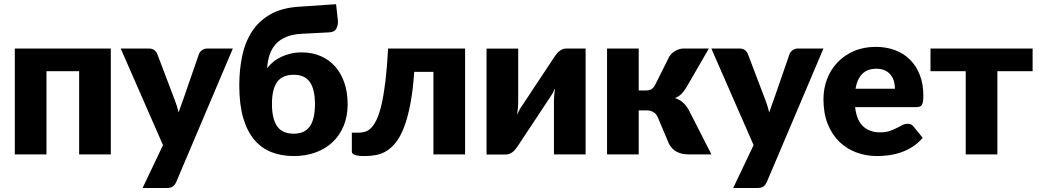

<svg xmlns="http://www.w3.org/2000/svg" viewBox="-20 -756 5086 940"><path d="M522.5 0H367.5V-407.5H207.5V0H52.5V-518.5H522.5Z M1120 -518.5 843 134.5Q836 150 826 157.2Q816 164.5 794 164.5H678L778 -45.5L571 -518.5H708Q726 -518.5 735.8 -510.5Q745.5 -502.5 750 -491.5L835 -268Q847 -237.5 854.5 -205.5Q860 -221.5 865.5 -237.5Q871 -253.5 877 -269L954 -491.5Q958.5 -503 970 -510.8Q981.5 -518.5 995 -518.5Z M1455 -590.5Q1412 -588 1381.2 -575.2Q1350.5 -562.5 1330.5 -540.5Q1310.5 -518.5 1300.2 -488.5Q1290 -458.5 1288 -422Q1300.5 -438.5 1317.5 -452.8Q1334.5 -467 1356 -477.2Q1377.5 -487.5 1402.8 -493.5Q1428 -499.5 1457.5 -499.5Q1509 -499.5 1550.5 -481.2Q1592 -463 1621.2 -429.8Q1650.5 -396.5 1666.2 -350Q1682 -303.5 1682 -246.5Q1682 -187.5 1662.8 -140.5Q1643.5 -93.5 1608.8 -60.5Q1574 -27.5 1525.5 -9.8Q1477 8 1418 8Q1358.5 8 1309.5 -11Q1260.5 -30 1225.2 -71.5Q1190 -113 1170.8 -178.5Q1151.5 -244 1151.5 -337.5Q1151.5 -414.5 1165.8 -482.2Q1180 -550 1213.8 -601.8Q1247.5 -653.5 1303.2 -685.5Q1359 -717.5 1442 -723L1625.5 -735.5L1634 -657.5Q1634.5 -652.5 1634.5 -648Q1634.5 -629.5 1625.5 -614Q1616.5 -598.5 1591 -597.5ZM1418 -101.5Q1471.5 -101.5 1496.8 -137.2Q1522 -173 1522 -246Q1522 -319 1496.8 -354.5Q1471.5 -390 1418 -390Q1362.5 -390 1337 -354.8Q1311.5 -319.5 1311.5 -247Q1311.5 -173.5 1337 -137.5Q1362.5 -101.5 1418 -101.5Z M2257 0H2102V-404H2008Q2001.5 -311 1988.5 -244.5Q1975.5 -178 1957.8 -132.2Q1940 -86.5 1918 -58.8Q1896 -31 1871.2 -16.2Q1846.5 -1.5 1819.8 3.2Q1793 8 1765.5 8Q1731 8 1716.8 2.2Q1702.5 -3.5 1702.5 -13.5V-106.5H1735Q1751 -106.5 1766.5 -110.8Q1782 -115 1796.5 -129.2Q1811 -143.5 1824 -170.8Q1837 -198 1847.8 -243.8Q1858.5 -289.5 1866.8 -356.8Q1875 -424 1880 -518.5H2257Z M2847 -518.5V0H2692V-264Q2692 -277 2693.5 -292.2Q2695 -307.5 2697.5 -323.5Q2685.5 -296.5 2672 -278Q2671 -277 2663.8 -266Q2656.5 -255 2645.2 -237.8Q2634 -220.5 2619.8 -199Q2605.5 -177.5 2590.5 -155Q2555.5 -102.5 2512 -36.5Q2507.5 -30 2501.8 -23.2Q2496 -16.5 2489 -11.2Q2482 -6 2474 -2.8Q2466 0.5 2457 0.5H2362V-518H2517V-254Q2517 -241.5 2515.5 -226Q2514 -210.5 2511.5 -194.5Q2523.5 -221.5 2537 -240Q2537.5 -241 2545 -252Q2552.5 -263 2563.8 -280.2Q2575 -297.5 2589.2 -319Q2603.5 -340.5 2618.5 -363Q2653.5 -415.5 2697 -481.5Q2701.5 -488 2707.2 -494.8Q2713 -501.5 2720 -506.8Q2727 -512 2735 -515.2Q2743 -518.5 2752 -518.5Z M3257 -479.5Q3268.5 -497 3287.8 -507.8Q3307 -518.5 3328 -518.5H3450.5L3341.5 -330Q3329 -309 3316 -296Q3303 -283 3284.5 -276Q3310 -267.5 3326 -252Q3342 -236.5 3354.5 -213L3463 0H3356Q3335.5 0 3320.2 -3.2Q3305 -6.5 3293 -13Q3281 -19.5 3272 -29Q3263 -38.5 3255.5 -51L3200.5 -181.5Q3193 -199 3178.8 -207.2Q3164.5 -215.5 3146 -215.5H3107V0H2952V-518.5H3107V-313H3139Q3160 -313 3170.2 -319.8Q3180.5 -326.5 3188.5 -342.5Z M4011.5 -518.5 3734.5 134.5Q3727.5 150 3717.5 157.2Q3707.5 164.5 3685.5 164.5H3569.5L3669.5 -45.5L3462.5 -518.5H3599.5Q3617.5 -518.5 3627.2 -510.5Q3637 -502.5 3641.5 -491.5L3726.5 -268Q3738.5 -237.5 3746 -205.5Q3751.5 -221.5 3757 -237.5Q3762.5 -253.5 3768.5 -269L3845.5 -491.5Q3850 -503 3861.5 -510.8Q3873 -518.5 3886.5 -518.5Z M4166.5 -231.5Q4174 -166.5 4206 -137.2Q4238 -108 4288.5 -108Q4315.5 -108 4335 -114.5Q4354.5 -121 4369.8 -129Q4385 -137 4397.8 -143.5Q4410.5 -150 4424.5 -150Q4443 -150 4452.5 -136.5L4497.5 -81Q4473.5 -53.5 4445.8 -36.2Q4418 -19 4388.8 -9.2Q4359.5 0.5 4330.2 4.2Q4301 8 4274.5 8Q4220 8 4172.2 -9.8Q4124.5 -27.5 4088.8 -62.5Q4053 -97.5 4032.2 -149.5Q4011.5 -201.5 4011.5 -270.5Q4011.5 -322.5 4029.2 -369Q4047 -415.5 4080.2 -450.5Q4113.5 -485.5 4160.8 -506Q4208 -526.5 4267.5 -526.5Q4319 -526.5 4361.8 -510.5Q4404.5 -494.5 4435.2 -464Q4466 -433.5 4483.2 -389.2Q4500.5 -345 4500.5 -289Q4500.5 -271.5 4499 -260.5Q4497.5 -249.5 4493.5 -243Q4489.5 -236.5 4482.8 -234Q4476 -231.5 4465.5 -231.5ZM4361.5 -321.5Q4361.5 -340 4356.8 -357.5Q4352 -375 4341.2 -388.8Q4330.5 -402.5 4313 -411Q4295.5 -419.5 4270.5 -419.5Q4226.5 -419.5 4201.5 -394.2Q4176.5 -369 4168.5 -321.5Z M5035.5 -407.5H4863V0H4708V-407.5H4535.5V-518.5H5035.5Z"/></svg>

Font: Lato
Style: Regular
Weight: 900
Designer: Lukasz Dziedzic with Adam Twardoch and Botio Nikoltchev
Foundry: tyPoland Lukasz Dziedzic
Version: Version 2.010; 2014-09-01; http://www.latofonts.com/; ttfaut